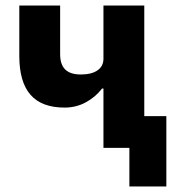

<svg xmlns="http://www.w3.org/2000/svg" viewBox="-20 -536 640 696"><path d="M449 0H355V-215H350Q326 -184 291 -165Q256 -146 214 -146Q131 -146 90.5 -192.5Q50 -239 50 -333V-516H198V-340Q198 -302 216.5 -284Q235 -266 273 -266Q312 -266 333.5 -281Q355 -296 355 -323V-516H503V-115H583V140H449Z"/></svg>

Font: iA Writer Quattro V
Style: Regular
Weight: 400
Designer: Mike Abbink, Paul van der Laan, Pieter van Rosmalen, Oliver Reichenstein
Foundry: Information Architects Inc.
Version: Version 2.000